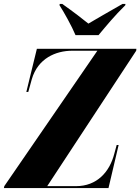

<svg xmlns="http://www.w3.org/2000/svg" viewBox="-35 -964 719 984"><path d="M352 -784H470C510 -832 552 -883 607 -937L608 -944H593C520 -903 458 -866 418 -843C387 -868 346 -900 284 -944H271L270 -937C291 -905 333 -830 352 -784ZM-15 0H521L573 -221H563L551 -177C527 -82 461 -10 355 -10H207L663 -704L664 -714H154L100 -493H110L128 -558C159 -665 251 -704 335 -704H464L-13 -10Z"/></svg>

Font: Noto Serif Display Condensed Black
Style: Italic
Weight: 900
Width: 3
Italic angle: -12°
Designer: Monotype Design Team
Foundry: Monotype Imaging Inc.
Version: Version 2.009